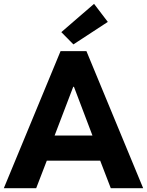

<svg xmlns="http://www.w3.org/2000/svg" viewBox="-25 -988 771 1008"><path d="M293 -719.7H428.7L726.6 0H556.6L501 -144.5H220.7L165 0H-4.9ZM296.9 -819.3 468.8 -967.8 541 -873 360.4 -754.9ZM460.4 -276.4 363.3 -532.2H359.4L261.7 -276.4Z"/></svg>

Font: Reddit Sans Fudge ExtraBold
Style: Regular
Weight: 800
Designer: Stephen Hutchings
Foundry: Reddit
Version: Version 1.011